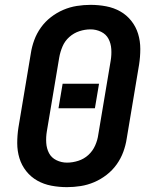

<svg xmlns="http://www.w3.org/2000/svg" viewBox="-20 -763 640 791"><path d="M256 8Q223 8 191.5 2Q160 -4 133.5 -19Q107 -34 88 -58Q69 -82 60 -111.5Q51 -141 51 -173.5Q51 -206 56 -238L107 -543Q111 -570 121 -597.5Q131 -625 148.5 -649.5Q166 -674 190 -692.5Q214 -711 241 -722.5Q268 -734 296.5 -738.5Q325 -743 353 -743Q386 -743 417.5 -737Q449 -731 475.5 -716Q502 -701 521 -677Q540 -653 549 -623.5Q558 -594 558 -561.5Q558 -529 553 -497L502 -192Q498 -165 488 -137.5Q478 -110 460.5 -85.5Q443 -61 419 -42.5Q395 -24 368 -12.5Q341 -1 312.5 3.5Q284 8 256 8ZM256 -93Q279 -93 302.5 -100.5Q326 -108 344 -124.5Q362 -141 372 -163.5Q382 -186 385 -209L436 -513Q440 -537 438.5 -560.5Q437 -584 427 -603Q417 -622 396.5 -632Q376 -642 353 -642Q330 -642 307 -634.5Q284 -627 265.5 -610.5Q247 -594 237.5 -571.5Q228 -549 224 -526L173 -222Q169 -198 170.5 -174.5Q172 -151 182 -132Q192 -113 212.5 -103Q233 -93 256 -93ZM371 -317H221L238 -418H388Z"/></svg>

Font: Iosevka Extended Oblique
Style: Bold
Weight: 700
Width: 7
Italic angle: -9°
Monospace: yes
Designer: Belleve Invis
Foundry: Belleve Invis
Version: Version 32.5.0; ttfautohint (v1.8.4)